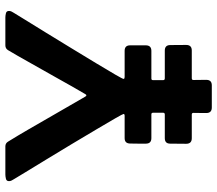

<svg xmlns="http://www.w3.org/2000/svg" viewBox="-66 -724 790 698"><g transform="rotate(-90 329.0 -375.0)"><path d="M155.8 -239.7Q155.8 -253.9 155.8 -268.6Q155.8 -283.2 156.2 -297.4Q156.7 -316.9 175.8 -316.9H256.8Q263.7 -316.9 263.7 -320.8Q263.7 -323.2 248 -350.6Q232.4 -377.9 207.5 -419.7Q182.6 -461.4 154.1 -509.3Q125.5 -557.1 98.4 -601.3Q71.3 -645.5 51.8 -677.7Q32.2 -710 26.4 -719.7Q23.9 -723.6 21.7 -728Q19.5 -732.4 19.5 -737.3Q19.5 -746.6 28.3 -748.5Q37.1 -750.5 43.5 -750.5H146Q157.2 -750.5 163.1 -740.7Q174.3 -723.1 184.8 -705.1Q195.3 -687 206.1 -668.9Q236.3 -617.2 266.1 -564.9Q295.9 -512.7 326.2 -460.9Q328.6 -456.1 331.5 -456.1Q334 -456.1 336.4 -460.9Q366.7 -512.7 395.5 -564.7Q424.3 -616.7 454.1 -668.5Q464.4 -686.5 474.6 -704.8Q484.9 -723.1 495.6 -740.7Q501.5 -750.5 513.2 -750.5H614.3Q621.1 -750.5 629.6 -748.5Q638.2 -746.6 638.2 -737.3Q638.2 -732.4 636 -728Q633.8 -723.6 631.3 -719.7Q625.5 -710 605.5 -677.7Q585.4 -645.5 558.3 -601.3Q531.2 -557.1 502.2 -509.5Q473.1 -461.9 447.8 -419.9Q422.4 -377.9 406.7 -350.8Q391.1 -323.7 391.1 -320.8Q391.1 -318.4 393.8 -317.6Q396.5 -316.9 398.4 -316.9H493.2Q513.2 -316.9 513.2 -296.9V-240.2Q513.2 -219.7 493.2 -219.7H392.6Q386.7 -219.7 386.7 -213.9V-176.8Q386.7 -170.9 393.1 -170.9H494.1Q514.2 -170.9 514.2 -150.9Q514.2 -136.7 514.4 -122.1Q514.6 -107.4 514.6 -93.3Q514.6 -72.8 494.6 -72.8H393.6Q387.2 -72.8 387.2 -66.9Q387.2 -55.2 387.5 -43.5Q387.7 -31.7 387.7 -20Q387.7 0 367.7 0H287.1Q267.1 0 267.1 -20Q267.1 -31.7 267.3 -43.5Q267.6 -55.2 267.6 -66.9Q267.6 -72.8 261.7 -72.8H175.3Q155.3 -72.8 155.3 -93.3L155.8 -151.4Q155.8 -170.9 175.8 -170.9H261.7Q268.1 -170.9 268.1 -176.8V-213.9Q268.1 -219.7 262.2 -219.7H175.8Q155.8 -219.7 155.8 -239.7Z"/></g></svg>

Font: Belanosima
Style: Regular
Weight: 400
Designer: The DocRepair Project, Santiago Orozco
Foundry: Google
Version: Version 2.000